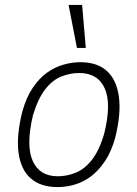

<svg xmlns="http://www.w3.org/2000/svg" viewBox="-20 -753 558 781"><path d="M214 8Q146 8 105.5 -27Q65 -62 55.5 -131Q46 -200 71 -300Q87 -357 113 -395.5Q139 -434 170 -456.5Q201 -479 236.5 -489.5Q272 -500 307 -500Q375 -500 414.5 -464.5Q454 -429 463.5 -360.5Q473 -292 449 -194Q433 -136 407 -97.5Q381 -59 350.5 -36Q320 -13 285 -2.5Q250 8 214 8ZM215 -36Q252 -36 288 -50.5Q324 -65 354 -103Q384 -141 404 -210Q434 -331 406 -393.5Q378 -456 302 -456Q266 -456 230 -442Q194 -428 164.5 -390.5Q135 -353 114 -284Q85 -161 113 -98.5Q141 -36 215 -36ZM293 -558 259 -733H314L329 -558Z"/></svg>

Font: Nunito Sans 7pt Condensed ExtraLight
Style: Italic
Weight: 250
Width: 3
Italic angle: -9°
Designer: Vernon Adams
Foundry: Vernon Adams
Version: Version 3.101;gftools[0.9.27]